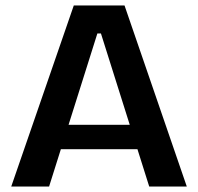

<svg xmlns="http://www.w3.org/2000/svg" viewBox="-20 -680 723 700"><path d="M21 0 249 -660H434L661 0H524L348 -558H335L159 0ZM142 -136V-225H558V-136Z"/></svg>

Font: Bricolage Grotesque 17pt SemiBold
Style: Regular
Weight: 600
Version: Version 1.001;gftools[0.9.33.dev8+g029e19f]